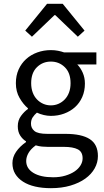

<svg xmlns="http://www.w3.org/2000/svg" viewBox="-20 -760 544 1004"><path d="M246 224Q201 224 164 215.5Q127 207 100.5 190Q74 173 59.5 149Q45 125 45 93Q45 62 64 34Q83 6 116 -17V-21Q98 -32 85.5 -51.5Q73 -71 73 -100Q73 -131 90 -154Q107 -177 126 -190V-194Q102 -214 82.5 -247.5Q63 -281 63 -325Q63 -365 77.5 -397Q92 -429 117 -451.5Q142 -474 175.5 -486Q209 -498 246 -498Q266 -498 283.5 -494.5Q301 -491 315 -486H484V-423H384Q401 -406 412.5 -380Q424 -354 424 -323Q424 -284 410 -252.5Q396 -221 372 -199.5Q348 -178 315.5 -166Q283 -154 246 -154Q228 -154 209 -158.5Q190 -163 173 -171Q160 -160 151 -146.5Q142 -133 142 -113Q142 -90 160 -75Q178 -60 228 -60H322Q407 -60 449.5 -32.5Q492 -5 492 56Q492 90 475 120.5Q458 151 426 174Q394 197 348.5 210.5Q303 224 246 224ZM246 -209Q267 -209 285.5 -217Q304 -225 318.5 -240Q333 -255 341 -276.5Q349 -298 349 -325Q349 -379 319 -408.5Q289 -438 246 -438Q203 -438 173 -408.5Q143 -379 143 -325Q143 -298 151 -276.5Q159 -255 173.5 -240Q188 -225 206.5 -217Q225 -209 246 -209ZM258 167Q293 167 321.5 158.5Q350 150 370 136.5Q390 123 401 105Q412 87 412 68Q412 34 387 21Q362 8 314 8H230Q216 8 199.5 6.5Q183 5 167 0Q141 19 129 40Q117 61 117 82Q117 121 154.5 144Q192 167 258 167ZM112 -600 226 -740H308L422 -600L387 -568L269 -681H265L147 -568Z"/></svg>

Font: CV Source Sans
Style: Regular
Weight: 400
Designer: Paul D. Hunt
Foundry: Adobe Systems Incorporated
Version: Version 3.001